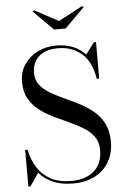

<svg xmlns="http://www.w3.org/2000/svg" viewBox="-63 -1012 697 1071"><g transform="rotate(-5 285.0 -476.0)"><path d="M303 -895 438.5 -967 446 -960 336 -850H271L161 -960L168.5 -967ZM64 10H52V-195H65.5Q76.5 -139 104.2 -94.8Q132 -50.5 178.8 -25.2Q225.5 0 294 0Q373.5 0 421 -40.8Q468.5 -81.5 468.5 -158.5Q468.5 -202.5 446.8 -232.8Q425 -263 389.2 -285.2Q353.5 -307.5 310.8 -326.5Q268 -345.5 225.2 -366.2Q182.5 -387 146.8 -414.2Q111 -441.5 89.2 -480.5Q67.5 -519.5 67.5 -575Q67.5 -630 95.8 -671.8Q124 -713.5 171 -736.8Q218 -760 274.5 -760Q324.5 -760 366 -744Q407.5 -728 437.5 -695.5L486.5 -760H498V-555H484.5Q469.5 -652 415.5 -698Q361.5 -744 284.5 -744Q212.5 -744 175.5 -709.5Q138.5 -675 138.5 -618.5Q138.5 -578.5 160 -551Q181.5 -523.5 216.5 -502.8Q251.5 -482 293.5 -463Q335.5 -444 377.5 -422.5Q419.5 -401 454.8 -371.8Q490 -342.5 511.2 -301Q532.5 -259.5 532.5 -200Q532.5 -135 504.5 -86.8Q476.5 -38.5 424.8 -11.8Q373 15 302.5 15Q237 15 190.2 -5.5Q143.5 -26 113 -61.5Z"/></g></svg>

Font: Bodoni Moda 16pt
Style: Regular
Weight: 400
Version: Version 2.3